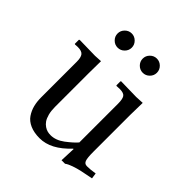

<svg xmlns="http://www.w3.org/2000/svg" viewBox="-175 -737 868 868"><g transform="rotate(45 258.5 -303.0)"><path d="M302 -540.3Q288.6 -553.7 288.6 -572.3Q288.6 -590.8 302 -604.2Q315.4 -617.7 334 -617.7Q352.5 -617.7 366 -604.2Q379.4 -590.8 379.4 -572.3Q379.4 -553.7 366 -540.3Q352.5 -526.9 334 -526.9Q315.4 -526.9 302 -540.3ZM141.4 -540.3Q127.9 -553.7 127.9 -572.3Q127.9 -590.8 141.4 -604.2Q154.8 -617.7 173.3 -617.7Q191.9 -617.7 205.3 -604.2Q218.8 -590.8 218.8 -572.3Q218.8 -553.7 205.3 -540.3Q191.9 -526.9 173.3 -526.9Q154.8 -526.9 141.4 -540.3ZM428.7 -116.2Q428.7 -78.1 433.8 -64Q439 -49.8 454.1 -49.8Q477.1 -49.8 505.4 -54.7L509.3 -27.3Q471.2 -20 450.9 -15.6Q430.7 -11.2 408.9 -3.7Q387.2 3.9 376.5 12.2H354L356.9 -62H354Q285.2 12.2 213.4 12.2Q177.7 12.2 152.1 1Q126.5 -10.3 113 -30.3Q99.6 -50.3 93.8 -73Q87.9 -95.7 87.9 -123.5V-351.6Q87.9 -378.4 78.9 -390.1Q69.8 -401.9 43.9 -401.9Q37.1 -401.9 27.3 -400.9L24.4 -402.3V-428.2L27.3 -430.7Q94.7 -428.7 127 -428.7L163.6 -430.7L162.6 -351.1V-137.7Q162.6 -112.3 167.7 -93Q172.9 -73.7 180.7 -62.5Q188.5 -51.3 199.2 -44.2Q210 -37.1 219.5 -34.9Q229 -32.7 238.8 -32.7Q271.5 -32.7 303.7 -56.6Q337.9 -82.5 354 -101.6V-349.1Q354 -378.4 346.2 -390.1Q338.4 -401.9 312 -401.9Q298.8 -401.9 292 -400.9L290 -403.3V-427.7L292 -430.7Q362.8 -428.7 390.6 -428.7L430.2 -430.7L428.7 -352.1Z"/></g></svg>

Font: Libertinage
Style: b
Weight: 400
Designer: OSP
Foundry: OSP
Version: Version 1.0; 2008; OFL relea